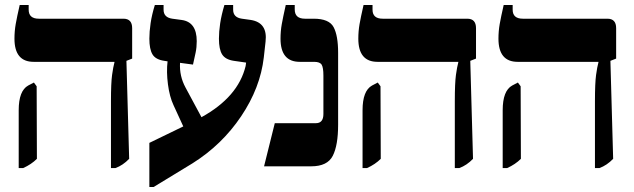

<svg xmlns="http://www.w3.org/2000/svg" viewBox="-20 -667 2543 770"><path d="M425 7H443Q473 -4 498 -30L487 -423L510 -432V-554Q510 -592 475 -592H136Q95 -592 95 -628V-647H59Q48 -599 43 -570.5Q38 -542 38 -512Q38 -419 115 -419H439V-417Q434 -399 429.5 -366.5Q425 -334 425 -261ZM55 7H73Q106 -8 128 -30L127 -321L116 -336L93 -324Q55 -303 55 -225Z M752 -12Q870 -86 947 -200.5Q1024 -315 1038 -437L1045 -500Q1054 -576 986 -587L950 -592Q915 -597 915 -628V-647H880Q868 -607 863 -573.5Q858 -540 858 -512Q858 -469 871 -448.5Q884 -428 918 -423L967 -416L965 -402Q935 -278 788 -197L724 -316Q699 -362 702 -415L754 -408Q760 -435 764.5 -456Q769 -477 769 -502Q769 -579 708 -587L671 -592Q636 -597 636 -628V-647H601Q589 -608 584 -574Q579 -540 579 -512Q579 -470 591.5 -449Q604 -428 639 -423L652 -421Q647 -379 653.5 -329Q660 -279 676 -245L715 -160L579 -94V83H596Z M1039 0H1228Q1293 0 1314.5 -42Q1336 -84 1336 -167V-455Q1336 -524 1318 -558Q1300 -592 1238 -592H1203Q1162 -592 1162 -629V-647H1126Q1115 -598 1110 -570Q1105 -542 1105 -512Q1105 -419 1182 -419H1240Q1263 -419 1270 -407.5Q1277 -396 1277 -364V-210Q1277 -173 1247 -173H1082Z M1804 7H1822Q1852 -4 1877 -30L1866 -423L1889 -432V-554Q1889 -592 1854 -592H1515Q1474 -592 1474 -628V-647H1438Q1427 -599 1422 -570.5Q1417 -542 1417 -512Q1417 -419 1494 -419H1818V-417Q1813 -399 1808.5 -366.5Q1804 -334 1804 -261ZM1434 7H1452Q1485 -8 1507 -30L1506 -321L1495 -336L1472 -324Q1434 -303 1434 -225Z M2366 7H2384Q2414 -4 2439 -30L2428 -423L2451 -432V-554Q2451 -592 2416 -592H2077Q2036 -592 2036 -628V-647H2000Q1989 -599 1984 -570.5Q1979 -542 1979 -512Q1979 -419 2056 -419H2380V-417Q2375 -399 2370.5 -366.5Q2366 -334 2366 -261ZM1996 7H2014Q2047 -8 2069 -30L2068 -321L2057 -336L2034 -324Q1996 -303 1996 -225Z"/></svg>

Font: Noto Serif Hebrew SemiCondensed Extra
Style: Regular
Weight: 800
Width: 4
Designer: Monotype Design Team
Foundry: Monotype Imaging Inc.
Version: Version 1.901